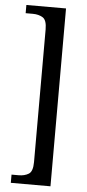

<svg xmlns="http://www.w3.org/2000/svg" viewBox="-60 -794 435 955"><g transform="rotate(5 157.5 -316.0)"><path d="M32 128V87H68Q97 87 117.5 74.5Q138 62 138 15V-647Q138 -694 117.5 -706.5Q97 -719 68 -719H32V-760H230V128Z"/></g></svg>

Font: Noto Serif Condensed
Style: Regular
Weight: 400
Width: 3
Designer: Monotype Design Team
Foundry: Monotype Imaging Inc.
Version: Version 2.013; ttfautohint (v1.8.4.7-5d5b)